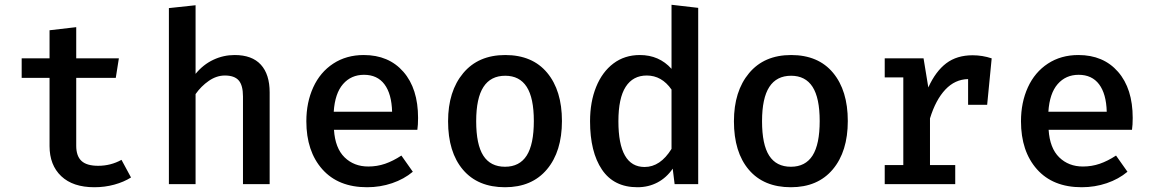

<svg xmlns="http://www.w3.org/2000/svg" viewBox="-20 -773 4840 806"><path d="M376 13Q286 13 237 -33.5Q188 -80 188 -160V-446H71V-528H188V-646L300 -659V-528H479L466 -446H300V-161Q300 -118 322 -97.5Q344 -77 392 -77Q445 -77 490 -102L530 -28Q500 -9 460 2Q420 13 376 13Z M801 -463Q833 -502 875.5 -522Q918 -542 965 -542Q1038 -542 1075 -501.5Q1112 -461 1112 -385V0H1000V-368Q1000 -415 982 -435.5Q964 -456 924 -456Q889 -456 856.5 -433.5Q824 -411 801 -378V0H689V-739L801 -751Z M1526 -74Q1563 -74 1596.5 -85.5Q1630 -97 1665 -120L1713 -52Q1676 -21 1626 -4Q1576 13 1521 13Q1400 13 1333 -62.5Q1266 -138 1266 -264Q1266 -343 1295 -406.5Q1324 -470 1379 -506Q1434 -542 1507 -542Q1612 -542 1673.5 -471.5Q1735 -401 1735 -278Q1735 -248 1732 -228H1382Q1387 -151 1426.5 -112.5Q1466 -74 1526 -74ZM1381 -304H1626Q1624 -379 1594 -419Q1564 -459 1508 -459Q1454 -459 1420 -420Q1386 -381 1381 -304Z M2339 -265Q2339 -137 2276 -62Q2213 13 2100 13Q1986 13 1923.5 -60.5Q1861 -134 1861 -264Q1861 -390 1924.5 -466Q1988 -542 2101 -542Q2215 -542 2277 -467.5Q2339 -393 2339 -265ZM1979 -264Q1979 -166 2009 -119.5Q2039 -73 2100 -73Q2161 -73 2191 -120Q2221 -167 2221 -265Q2221 -362 2191 -408.5Q2161 -455 2101 -455Q2040 -455 2009.5 -408Q1979 -361 1979 -264Z M2911 -740V0H2812L2804 -65Q2778 -27 2740 -7Q2702 13 2656 13Q2557 13 2507 -61Q2457 -135 2457 -264Q2457 -345 2482.5 -408Q2508 -471 2555 -506.5Q2602 -542 2666 -542Q2747 -542 2799 -484V-753ZM2576 -264Q2576 -72 2686 -72Q2752 -72 2799 -148V-397Q2758 -456 2695 -456Q2637 -456 2606.5 -408.5Q2576 -361 2576 -264Z M3539 -265Q3539 -137 3476 -62Q3413 13 3300 13Q3186 13 3123.5 -60.5Q3061 -134 3061 -264Q3061 -390 3124.5 -466Q3188 -542 3301 -542Q3415 -542 3477 -467.5Q3539 -393 3539 -265ZM3179 -264Q3179 -166 3209 -119.5Q3239 -73 3300 -73Q3361 -73 3391 -120Q3421 -167 3421 -265Q3421 -362 3391 -408.5Q3361 -455 3301 -455Q3240 -455 3209.5 -408Q3179 -361 3179 -264Z M4143 -528 4124 -333H4044V-441Q3989 -440 3948.5 -397Q3908 -354 3884 -276V-80H3990V0H3694V-80H3772V-448H3694V-528H3857L3877 -406Q3908 -474 3952.5 -507.5Q3997 -541 4063 -541Q4104 -541 4143 -528Z M4526 -74Q4563 -74 4596.5 -85.5Q4630 -97 4665 -120L4713 -52Q4676 -21 4626 -4Q4576 13 4521 13Q4400 13 4333 -62.5Q4266 -138 4266 -264Q4266 -343 4295 -406.5Q4324 -470 4379 -506Q4434 -542 4507 -542Q4612 -542 4673.5 -471.5Q4735 -401 4735 -278Q4735 -248 4732 -228H4382Q4387 -151 4426.5 -112.5Q4466 -74 4526 -74ZM4381 -304H4626Q4624 -379 4594 -419Q4564 -459 4508 -459Q4454 -459 4420 -420Q4386 -381 4381 -304Z"/></svg>

Font: Fira Mono Medium
Style: Regular
Weight: 500
Designer: Carrois Corporate & Edenspiekermann AG
Foundry: Carrois Corporate GbR & Edenspiekermann AG
Version: Version 3.206